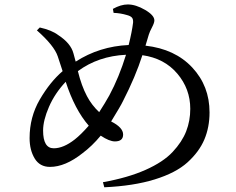

<svg xmlns="http://www.w3.org/2000/svg" viewBox="-20 -794 1040 846"><path d="M461.9 -374Q504.9 -454.1 535.2 -552.7Q413.1 -546.9 323.2 -480.5Q338.9 -416 363.3 -370.1Q383.8 -331.1 417 -299.8Q442.4 -338.9 461.9 -374ZM371.1 -240.2Q309.6 -310.5 269.5 -433.6Q221.7 -382.8 195.8 -323.2Q169.9 -263.7 169.9 -218.8Q169.9 -140.6 216.8 -140.6Q259.8 -140.6 309.6 -179.7Q336.9 -201.2 371.1 -240.2ZM469.7 -258.8Q522.5 -232.4 522.5 -201.2Q522.5 -170.9 486.3 -170.9Q461.9 -170.9 423.8 -196.3Q385.7 -150.4 343.8 -119.1Q267.6 -58.6 200.2 -58.6Q155.3 -58.6 132.8 -95.7Q110.4 -132.8 110.4 -185.5Q110.4 -278.3 155.3 -355.5Q200.2 -432.6 255.9 -480.5Q238.3 -534.2 234.4 -545.9Q218.8 -592.8 142.6 -660.2L155.3 -672.9Q208 -661.1 236.3 -639.6Q292 -603.5 303.7 -558.6Q312.5 -524.4 313.5 -522.5Q418 -589.8 546.9 -595.7Q561.5 -654.3 566.4 -694.3Q567.4 -710 561 -716.8Q554.7 -723.6 540 -727.5Q510.7 -736.3 480.5 -737.3L477.5 -754.9Q512.7 -774.4 543 -774.4Q578.1 -774.4 619.1 -750.5Q660.2 -726.6 660.2 -704.1Q660.2 -693.4 649.9 -673.8Q639.6 -654.3 635.7 -641.6L621.1 -592.8Q751 -578.1 827.1 -496.6Q903.3 -415 903.3 -298.8Q903.3 -233.4 880.4 -179.2Q857.4 -125 806.2 -78.6Q754.9 -32.2 661.6 -3.4Q568.4 25.4 439.5 31.2L433.6 8.8Q543 -10.7 621.1 -45.4Q699.2 -80.1 740.7 -124.5Q782.2 -168.9 800.3 -215.3Q818.4 -261.7 818.4 -314.5Q818.4 -402.3 761.2 -469.7Q704.1 -537.1 607.4 -550.8Q577.1 -456.1 521.5 -347.7Q511.7 -327.1 469.7 -258.8Z"/></svg>

Font: GenYoMin TW TTF Medium
Style: Regular
Weight: 500
Version: Version 1.300